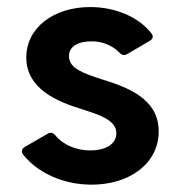

<svg xmlns="http://www.w3.org/2000/svg" viewBox="-20 -500 493 531"><path d="M233.4 10.7C339.8 10.7 418.9 -48.8 418.9 -136.7C418.9 -227.5 332 -258.8 262.7 -280.3C211.9 -296.9 170.9 -310.5 170.9 -343.8C169.9 -371.1 195.3 -385.7 233.4 -385.7C262.7 -385.7 290 -375 310.5 -354.5C316.4 -347.7 324.2 -345.7 332 -350.6L393.6 -386.7C403.3 -392.6 405.3 -399.4 398.4 -408.2C363.3 -453.1 298.8 -480.5 229.5 -480.5C128.9 -480.5 52.7 -423.8 52.7 -340.8C52.7 -254.9 137.7 -218.8 206.1 -198.2C251 -183.6 301.8 -168.9 301.8 -131.8C301.8 -101.6 272.5 -84 229.5 -84C190.4 -84 154.3 -99.6 132.8 -126C126 -133.8 119.1 -134.8 111.3 -129.9L48.8 -93.8C39.1 -87.9 38.1 -80.1 44.9 -71.3C87.9 -18.6 159.2 10.7 233.4 10.7Z"/></svg>

Font: Ed Sans Neue SemiBold
Style: Regular
Weight: 600
Designer: Stephen Hutchings
Version: Version 1.004;PS 001.004;hotconv 1.0.88;makeotf.lib2.5.64775